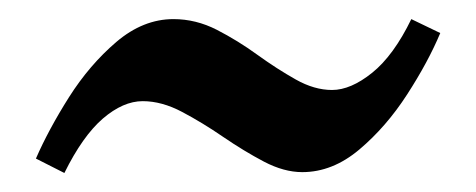

<svg xmlns="http://www.w3.org/2000/svg" viewBox="-20 -395 498 201"><path d="M440.9 -360.4Q428.2 -330.1 406.2 -296.1Q384.3 -262.2 356.2 -238.5Q328.1 -214.8 296.4 -214.8Q277.3 -214.8 256.3 -225.8Q235.4 -236.8 213.6 -251.7Q191.9 -266.6 170.7 -277.8Q149.4 -289.1 129.4 -289.1Q108.9 -289.1 87.6 -270.8Q66.4 -252.4 47.4 -213.9L17.6 -229Q30.8 -259.3 52.2 -293.2Q73.7 -327.1 101.8 -351.1Q129.9 -375 161.6 -375Q185.1 -375 207 -363.8Q229 -352.5 249.5 -337.6Q270 -322.8 289.6 -311.8Q309.1 -300.8 327.6 -300.8Q347.2 -300.8 369.6 -318.8Q392.1 -336.9 410.6 -375Z"/></svg>

Font: Namdhinggo SemiBold
Style: Regular
Weight: 600
Designer: Victor Gaultney
Foundry: SIL International
Version: Version 3.001